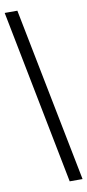

<svg xmlns="http://www.w3.org/2000/svg" viewBox="-98 -797 434 955"><g transform="rotate(-10 119.0 -319.5)"><path d="M173 121 0 -760H64L238 121Z"/></g></svg>

Font: Noto Serif Myanmar ExtraCondensed ExtraBold
Style: Regular
Weight: 800
Width: 2
Designer: Ben Mitchell and the Monotype Design Team
Foundry: Monotype Imaging Inc.
Version: Version 2.106; ttfautohint (v1.8.4.7-5d5b)